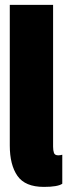

<svg xmlns="http://www.w3.org/2000/svg" viewBox="-20 -752 289 775"><path d="M157.2 2.4Q81.5 2.4 50.5 -42Q19.5 -86.4 19.5 -164.6V-732.4H194.3V-159.7Q194.3 -144.5 197.8 -134.8Q201.2 -125 215.3 -125Q222.7 -125 231.4 -127.4V-10.3Q212.9 2.4 157.2 2.4Z"/></svg>

Font: webenart
Style: Regular
Weight: 400
Designer: Vernon Adams
Foundry: Vernon Adams
Version: Version 2.116; ttfautohint (v1.8.3)